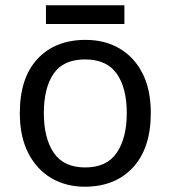

<svg xmlns="http://www.w3.org/2000/svg" viewBox="-20 -697 645 727"><path d="M551 -269Q551 -136 483.5 -63Q416 10 301 10Q230 10 174.5 -22.5Q119 -55 87 -117.5Q55 -180 55 -269Q55 -402 122 -474Q189 -546 304 -546Q377 -546 432.5 -513.5Q488 -481 519.5 -419.5Q551 -358 551 -269ZM146 -269Q146 -174 183.5 -118.5Q221 -63 303 -63Q384 -63 422 -118.5Q460 -174 460 -269Q460 -364 422 -418Q384 -472 302 -472Q220 -472 183 -418Q146 -364 146 -269ZM451 -677V-606H154V-677Z"/></svg>

Font: Noto Sans Warang Citi
Style: Regular
Weight: 400
Designer: Mangu Purty
Foundry: Mangu Purty
Version: Version 3.002; ttfautohint (v1.8.4.7-5d5b)